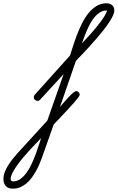

<svg xmlns="http://www.w3.org/2000/svg" viewBox="-249 -753 704 1149"><path d="M169.9 -420.9Q177.7 -443.8 187.7 -475.8Q197.8 -507.8 210.9 -542.7Q224.1 -577.6 241 -611.6Q257.8 -645.5 279.3 -672.6Q300.8 -699.7 327.9 -716.6Q355 -733.4 388.7 -733.4Q407.7 -733.4 421.4 -722.2Q435.1 -710.9 435.1 -690.4Q435.1 -677.2 426.3 -658.4Q417.5 -639.6 402.8 -617.4Q388.2 -595.2 369.1 -571.3Q350.1 -547.4 329.8 -523.7Q309.6 -500 289.3 -477.8Q269 -455.6 252 -437.5Q234.9 -419.4 222.4 -406.5Q210 -393.6 205.1 -388.2L109.9 -112.8Q113.8 -117.2 121.1 -126Q128.4 -134.8 137.7 -145.3Q147 -155.8 157 -166.7Q167 -177.7 176.3 -186.8Q185.5 -195.8 193.6 -201.7Q201.7 -207.5 207 -207.5Q216.3 -207.5 222.2 -200.7Q228 -193.8 228 -185.1Q228 -180.7 217.8 -167.5Q207.5 -154.3 191.9 -136.5Q176.3 -118.7 157.5 -98.4Q138.7 -78.1 121.3 -59.8Q104 -41.5 90.6 -27.3Q77.1 -13.2 72.3 -7.8L2.4 189.5Q-4.4 208.5 -13.4 229.5Q-22.5 250.5 -33.9 271.2Q-45.4 292 -59.6 311Q-73.7 330.1 -90.8 344.5Q-107.9 358.9 -128.2 367.4Q-148.4 376 -171.9 376Q-200.7 376 -214.6 360.1Q-228.5 344.2 -228.5 317.9Q-228.5 297.4 -220 275.6Q-211.4 253.9 -198.2 233.4Q-185.1 212.9 -169.9 194.3Q-154.8 175.8 -141.6 161.1L34.2 -31.2L131.8 -309.6L-9.3 -156.2Q-12.7 -152.8 -15.9 -151.1Q-19 -149.4 -23.9 -149.4Q-32.2 -149.4 -39.6 -155.3Q-46.9 -161.1 -46.9 -170.4Q-46.9 -179.2 -41 -186ZM-2.9 73.2Q-10.3 81.5 -26.6 98.1Q-43 114.7 -63.2 136.5Q-83.5 158.2 -105 183.3Q-126.5 208.5 -144.3 232.9Q-162.1 257.3 -173.6 279.8Q-185.1 302.2 -185.1 318.4Q-185.1 332.5 -170.4 332.5Q-146.5 332.5 -126.2 317.6Q-106 302.7 -89.1 279.1Q-72.3 255.4 -58.8 226.1Q-45.4 196.8 -34.7 168Q-23.9 139.2 -16.1 113.8Q-8.3 88.4 -2.9 73.2ZM241.7 -493.7Q250.5 -503.4 264.2 -518.1Q277.8 -532.7 293.5 -550Q309.1 -567.4 325 -586.7Q340.8 -606 354.5 -624.5Q368.2 -643.1 378.2 -659.9Q388.2 -676.8 391.6 -689.9H387.2Q367.2 -689.9 349.9 -679.4Q332.5 -668.9 318.1 -652.1Q303.7 -635.3 292 -614Q280.3 -592.8 270.8 -571Q261.2 -549.3 253.9 -528.8Q246.6 -508.3 241.7 -493.7Z"/></svg>

Font: Helvetia Verbundene
Style: Regular
Weight: 400
Designer: Peter Wiegel, original typeface by Carl Albert Fahrenwaldt 1901
Foundry: Peter Wiegel
Version: Version 2.000